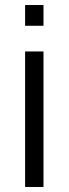

<svg xmlns="http://www.w3.org/2000/svg" viewBox="-20 -745 274 765"><path d="M80 -642.3V-725H153.3V-642.3ZM80 0V-540H153.3V0Z"/></svg>

Font: Manrope
Style: Regular
Weight: 400
Designer: Mikhail Sharanda
Foundry: Mikhail Sharanda
Version: Version 4.503